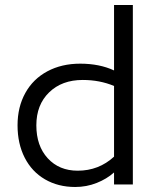

<svg xmlns="http://www.w3.org/2000/svg" viewBox="-20 -736 630 766"><path d="M50 -236Q50 -309 81 -365Q112 -421 169 -451.5Q226 -482 300 -482Q377 -482 435 -455V-716H510V0H435V-48Q406 -22 365.5 -6Q325 10 280 10Q212 10 159.5 -20.5Q107 -51 78.5 -107Q50 -163 50 -236ZM290 -55Q374 -55 435 -111V-393Q378 -417 310 -417Q227 -417 176 -367.5Q125 -318 125 -236Q125 -154 170.5 -104.5Q216 -55 290 -55Z"/></svg>

Font: Madhuban Light
Style: Regular
Weight: 300
Designer: jaikishan Patel
Foundry: MagicType
Version: Version 1.000